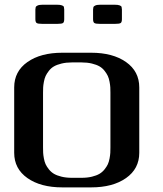

<svg xmlns="http://www.w3.org/2000/svg" viewBox="-20 -812 707 832"><path d="M508.3 -771V-729Q508.3 -716.8 503.4 -712.6Q498.5 -708.5 477.1 -708.5H414.6Q393.6 -708.5 388.4 -712.6Q383.3 -716.8 383.3 -729V-771Q383.8 -778.3 384.8 -781.5Q385.7 -784.7 392.8 -788.1Q399.9 -791.5 414.6 -791.5H477.1Q491.7 -791.5 498.8 -788.6Q505.9 -785.6 506.8 -782.5Q507.8 -779.3 508.3 -771ZM258.3 -771V-729Q258.3 -716.8 253.4 -712.6Q248.5 -708.5 227.1 -708.5H164.6Q143.6 -708.5 138.4 -712.6Q133.3 -716.8 133.3 -729V-771Q133.8 -778.3 134.8 -781.5Q135.7 -784.7 142.8 -788.1Q149.9 -791.5 164.6 -791.5H227.1Q241.7 -791.5 248.8 -788.6Q255.9 -785.6 256.8 -782.5Q257.8 -779.3 258.3 -771ZM250 0Q156.2 0 98.9 -40.3Q41.5 -80.6 41.5 -149.9V-433.1Q41.5 -502.9 98.9 -543.2Q156.2 -583.5 250 -583.5H375Q468.8 -583.5 526.1 -543.2Q583.5 -502.9 583.5 -433.1V-149.9Q583.5 -80.6 526.1 -40.3Q468.8 0 375 0ZM333.5 -41.5Q358.4 -41.5 378.4 -46.4Q398.4 -51.3 411.1 -58.8Q423.8 -66.4 433.1 -78.1Q442.4 -89.8 447.3 -100.3Q452.1 -110.8 454.8 -125.5Q457.5 -140.1 458 -149.9Q458.5 -159.7 458.5 -172.9V-410.6Q458.5 -423.8 458 -433.3Q457.5 -442.9 454.8 -457.5Q452.1 -472.2 447.3 -482.7Q442.4 -493.2 433.1 -505.1Q423.8 -517.1 411.1 -524.4Q398.4 -531.7 378.4 -536.6Q358.4 -541.5 333.5 -541.5H291.5Q266.6 -541.5 246.6 -536.6Q226.6 -531.7 213.9 -524.4Q201.2 -517.1 191.9 -505.1Q182.6 -493.2 177.7 -482.7Q172.9 -472.2 170.2 -457.5Q167.5 -442.9 167 -433.3Q166.5 -423.8 166.5 -410.6V-172.9Q166.5 -159.7 167 -149.9Q167.5 -140.1 170.2 -125.5Q172.9 -110.8 177.7 -100.3Q182.6 -89.8 191.9 -78.1Q201.2 -66.4 213.9 -58.8Q226.6 -51.3 246.6 -46.4Q266.6 -41.5 291.5 -41.5Z"/></svg>

Font: Gputeks
Style: Bold
Weight: 600
Width: 8
Version: Version 0.9